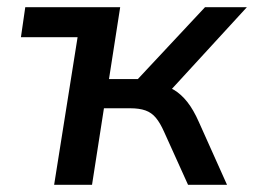

<svg xmlns="http://www.w3.org/2000/svg" viewBox="-20 -512 704 532"><path d="M130 0 195 -409H38L50 -492H313L282 -293H362L548 -492H664L441 -249L416 -277Q442 -275 462 -263Q482 -251 499 -229.5Q516 -208 531 -174L609 0H501L435 -146Q424 -171 412 -185.5Q400 -200 383 -206Q366 -212 341 -212H268L235 0Z"/></svg>

Font: Nunito Sans 10pt SemiBold
Style: Italic
Weight: 600
Italic angle: -9°
Designer: Vernon Adams
Foundry: Vernon Adams
Version: Version 3.101;gftools[0.9.27]